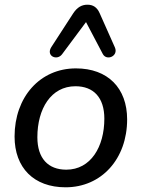

<svg xmlns="http://www.w3.org/2000/svg" viewBox="-20 -788 603 817"><path d="M259 9C412 9 521 -112 521 -280C521 -413 439 -497 303 -497C150 -497 42 -375 42 -207C42 -74 124 9 259 9ZM262 -66C185 -66 139 -114 139 -204C139 -325 197 -421 301 -421C378 -421 424 -373 424 -283C424 -163 366 -66 262 -66ZM469 -586 404 -732C393 -757 376 -768 352 -768C327 -768 308 -756 292 -732L198 -587C175 -550 222 -528 244 -557L346 -694L417 -559C433 -527 485 -549 469 -586Z"/></svg>

Font: SN Pro Medium
Style: Italic
Weight: 400
Italic angle: -9°
Designer: Tobias Whetton
Foundry: Supernotes
Version: Version 1.001;Glyphs 3.2 (3249)